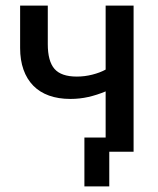

<svg xmlns="http://www.w3.org/2000/svg" viewBox="-20 -543 566 687"><path d="M282 124V-51H358V-216Q327 -203 296 -196Q265 -189 232 -189Q189 -189 155.5 -201Q122 -213 99 -236.5Q76 -260 64 -294Q52 -328 52 -371V-523H151V-385Q151 -324 175 -296.5Q199 -269 255 -269Q283 -269 310.5 -276Q338 -283 358 -294V-523H458V0H371V124Z"/></svg>

Font: Rising Sun Medium
Style: Regular
Weight: 500
Designer: Matt McInerney, Pablo Impallari, Rodrigo Fuenzalida (Raleway font), Stephen Hutchings (Greek), Cristiano Sobral (main ch
Foundry: The Rising Sun Project Authors
Version: Version 4.327; ttfautohint (v1.8.4.7-5d5b-dirty)